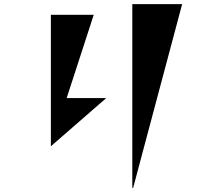

<svg xmlns="http://www.w3.org/2000/svg" viewBox="-20 -838 1040 936"><path d="M625 -818H868L629 78H625ZM437 -766 305 -360H498L228 -125V-766Z"/></svg>

Font: Chokokutai
Style: Regular
Weight: 400
Designer: 108号,108go
Foundry: Font Zone 108
Version: Version 1.000; ttfautohint (v1.8.3)